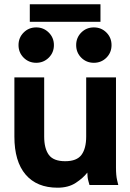

<svg xmlns="http://www.w3.org/2000/svg" viewBox="-20 -873 615 906"><path d="M188.5 -507.8V-228.5Q188.5 -172.4 210.4 -142.3Q232.4 -112.3 287.6 -112.3Q342.3 -112.3 364.5 -142.3Q386.7 -172.4 386.7 -228.5V-507.8H527.3V-82Q527.3 -44.9 532.7 -22.5Q538.1 0 538.1 0H402.3Q402.3 0 397.2 -18.3Q392.1 -36.6 392.1 -58.6Q372.1 -32.7 337.4 -10Q302.7 12.7 251.5 12.7Q153.8 12.7 100.8 -49.3Q47.9 -111.3 47.9 -228.5V-507.8ZM339.4 -660.2Q339.4 -695.3 363.5 -719.5Q387.7 -743.7 422.9 -743.7Q458 -743.7 482.2 -719.5Q506.3 -695.3 506.3 -660.2Q506.3 -625 482.2 -600.8Q458 -576.7 422.9 -576.7Q387.7 -576.7 363.5 -600.8Q339.4 -625 339.4 -660.2ZM67.4 -660.2Q67.4 -695.3 91.6 -719.5Q115.7 -743.7 150.9 -743.7Q185.5 -743.7 210 -719.5Q234.4 -695.3 234.4 -660.2Q234.4 -625 210 -600.8Q185.5 -576.7 150.9 -576.7Q115.7 -576.7 91.6 -600.8Q67.4 -625 67.4 -660.2ZM120.6 -770V-853H454.1V-770Z"/></svg>

Font: Giphurs
Style: Bold
Weight: 700
Version: Version 0.920; ttfautohint (v1.8.4.7-5d5b)